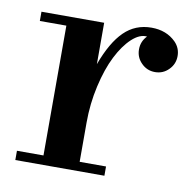

<svg xmlns="http://www.w3.org/2000/svg" viewBox="-65 -593 657 658"><g transform="rotate(10 263.5 -264.0)"><path d="M29.8 0V-32.2H122.1V-483.9H29.8V-516.1H248V-372.1Q277.3 -451.7 316.2 -489.7Q355 -527.8 411.1 -527.8Q463.4 -527.8 496.1 -495.1Q515.6 -475.1 515.6 -447.3Q515.6 -419.4 496.1 -399.9Q476.6 -379.9 448.5 -379.9Q420.4 -379.9 400.9 -399.9Q381.3 -419.4 381.3 -447.3Q381.3 -475.1 400.9 -495.1Q375.5 -498 348.1 -472.7Q320.8 -447.3 298.6 -403.3Q276.4 -359.4 262.2 -296.9Q248 -234.4 248 -168.9V-32.2H339.8V0Z"/></g></svg>

Font: Fin Serif Display
Style: Italic
Weight: 400
Designer: J. Blake Harris
Version: Version 1.006;FEAKit 1.0